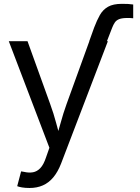

<svg xmlns="http://www.w3.org/2000/svg" viewBox="-20 -753 716 981"><path d="M436 -542.5 460.9 -611.8Q475.1 -649.4 490.5 -676.5Q505.9 -703.6 532 -718.5Q558.1 -733.4 603 -733.4Q619.6 -733.4 634.8 -732.7Q649.9 -731.9 660.6 -730V-659.7Q653.3 -660.6 645 -660.9Q636.7 -661.1 630.9 -661.1Q604.5 -661.1 589.6 -655.5Q574.7 -649.9 566.9 -638.4Q559.1 -627 552.7 -610.4L526.4 -542.5ZM67.9 198.2 87.9 122.6 102.1 125Q127.4 130.9 148.4 127.2Q169.4 123.5 186.3 105.7Q203.1 87.9 215.3 50.8L232.4 2L24.9 -542.5H120.6L236.3 -221.7Q254.4 -172.4 267.1 -124Q279.8 -75.7 293.9 -29.8H262.7Q276.4 -75.7 289.6 -124.3Q302.7 -172.9 320.3 -221.7L436.5 -542.5H531.2L292 83Q275.4 125.5 252.4 153.1Q229.5 180.7 199.2 194.1Q168.9 207.5 130.9 207.5Q108.9 207.5 92.3 204.6Q75.7 201.7 67.9 198.2Z"/></svg>

Font: Inter 16pt
Style: Regular
Weight: 400
Version: Version 4.001;git-66647c0bb